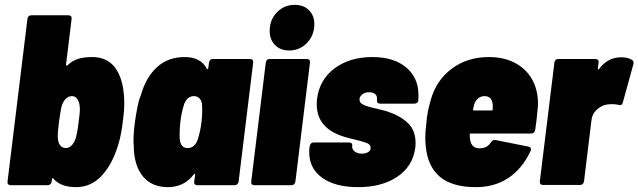

<svg xmlns="http://www.w3.org/2000/svg" viewBox="-20 -763 2630 791"><path d="M492 -335Q492 -306 487 -271Q480 -206 466 -163Q441 -83 397.5 -37.5Q354 8 293 8Q230 8 200 -27Q199 -30 197 -29Q195 -28 194 -25L193 -15Q192 -8 187.5 -4Q183 0 177 0H23Q17 0 13.5 -4Q10 -8 11 -15L93 -685Q94 -692 98 -696Q102 -700 109 -700H262Q269 -700 272.5 -696Q276 -692 275 -685L252 -497Q252 -490 258 -494Q279 -514 303.5 -521Q328 -528 359 -528Q421 -528 453.5 -485Q486 -442 491 -366Q492 -355 492 -335ZM309 -312Q309 -337 300.5 -352Q292 -367 277 -367Q261 -367 249.5 -354.5Q238 -342 233 -322Q230 -310 223 -261L219 -225Q218 -217 218 -201Q218 -179 226.5 -166Q235 -153 251 -153Q266 -153 277.5 -166.5Q289 -180 294 -201Q298 -216 300.5 -235Q303 -254 304 -261Q305 -269 307 -285Q309 -301 309 -312Z M857 -520H1010Q1017 -520 1020.5 -516Q1024 -512 1023 -505L963 -15Q962 -8 957.5 -4Q953 0 946 0H793Q786 0 782.5 -4Q779 -8 780 -15L784 -43Q784 -46 782.5 -47Q781 -48 778 -44Q738 8 672 8Q606 8 569.5 -35.5Q533 -79 531 -157Q531 -158 531.5 -159.5Q532 -161 531 -163Q530 -168 530 -182Q530 -217 536 -261Q540 -290 546 -321Q552 -352 559 -367L561 -373Q582 -446 627.5 -487Q673 -528 741 -528Q807 -528 832 -480Q833 -477 835 -478Q837 -479 838 -482L841 -505Q842 -512 846 -516Q850 -520 857 -520ZM810 -260Q813 -284 813 -306Q813 -326 812 -336Q810 -350 801 -358.5Q792 -367 779 -367Q752 -367 739 -335Q727 -298 723 -260Q720 -235 720 -210Q720 -194 721 -186Q726 -153 753 -153Q781 -153 794 -186Q806 -224 810 -260Z M1091 -635Q1091 -682 1121 -712.5Q1151 -743 1194 -743Q1231 -743 1253 -721Q1275 -699 1275 -664Q1275 -618 1245 -586.5Q1215 -555 1171 -555Q1135 -555 1113 -577.5Q1091 -600 1091 -635ZM1015 -15 1075 -505Q1076 -512 1080 -516Q1084 -520 1091 -520H1244Q1251 -520 1254.5 -516Q1258 -512 1257 -505L1197 -15Q1196 -8 1191.5 -4Q1187 0 1181 0H1027Q1021 0 1017.5 -4Q1014 -8 1015 -15Z M1254 -135Q1254 -148 1255 -155L1256 -161Q1257 -168 1261.5 -172Q1266 -176 1272 -176H1418Q1424 -176 1428 -173Q1432 -170 1431 -164Q1429 -148 1441 -139Q1453 -130 1471 -130Q1487 -130 1497 -136.5Q1507 -143 1507 -154Q1507 -167 1493 -173Q1479 -179 1446 -187Q1397 -198 1372 -209Q1285 -246 1285 -333Q1285 -347 1286 -355Q1296 -435 1358.5 -481.5Q1421 -528 1514 -528Q1602 -528 1653 -485.5Q1704 -443 1704 -371Q1704 -355 1703 -347Q1702 -342 1697.5 -339Q1693 -336 1687 -336H1546Q1539 -336 1535.5 -340Q1532 -344 1533 -351V-352Q1535 -367 1526 -375Q1517 -383 1500 -383Q1484 -383 1472.5 -374Q1461 -365 1461 -353Q1461 -339 1478 -331Q1495 -323 1529 -316Q1536 -314 1551 -310.5Q1566 -307 1578 -303Q1631 -285 1661.5 -255Q1692 -225 1692 -174Q1692 -162 1691 -155Q1681 -78 1617 -35Q1553 8 1456 8Q1361 8 1307.5 -30.5Q1254 -69 1254 -135Z M2185 -228Q2184 -221 2179.5 -217Q2175 -213 2169 -213H1920Q1915 -213 1915 -208Q1915 -200 1917 -186Q1923 -152 1956 -152Q1987 -152 2002 -176Q2011 -189 2022 -186L2157 -159Q2164 -158 2166.5 -153Q2169 -148 2166 -141Q2131 -67 2074 -29.5Q2017 8 1941 8Q1843 8 1792.5 -34.5Q1742 -77 1734 -160Q1732 -182 1732 -195Q1732 -222 1737 -260Q1740 -302 1754 -349Q1776 -431 1840.5 -479.5Q1905 -528 1994 -528Q2058 -528 2105 -502Q2152 -476 2175.5 -429.5Q2199 -383 2196 -324Q2190 -258 2185 -228ZM1933 -331 1929 -313Q1928 -308 1932 -308H2006Q2010 -308 2010 -313V-331Q2009 -348 2000.5 -357.5Q1992 -367 1976 -367Q1961 -367 1949.5 -357.5Q1938 -348 1933 -331Z M2584 -516Q2590 -512 2590 -505Q2590 -500 2589 -497L2546 -341Q2544 -333 2539.5 -331Q2535 -329 2528 -331Q2518 -334 2501 -334Q2483 -334 2470 -330Q2450 -323 2435 -307.5Q2420 -292 2417 -270L2386 -16Q2385 -9 2380.5 -5Q2376 -1 2370 -1H2216Q2210 -1 2206.5 -5Q2203 -9 2204 -16L2264 -505Q2265 -512 2269 -516Q2273 -520 2280 -520H2433Q2440 -520 2443.5 -516Q2447 -512 2446 -505L2443 -481Q2443 -477 2444.5 -476.5Q2446 -476 2448 -479Q2484 -527 2539 -527Q2568 -527 2584 -516Z"/></svg>

Font: Barlow Semi Condensed Black
Style: Italic
Weight: 900
Width: 4
Italic angle: -7°
Designer: Jeremy Tribby
Foundry: Tribby Type
Version: Version 1.408